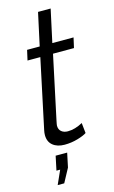

<svg xmlns="http://www.w3.org/2000/svg" viewBox="-135 -748 593 998"><g transform="rotate(-15 161.5 -249.0)"><path d="M47.9 -68.8Q47.9 -81.1 50.8 -94.2L129.9 -466.8H61L73.2 -521H141.1L179.2 -696.8H247.1L209 -521H323.2L311 -466.8H198.2L126 -127.9Q121.1 -104.5 121.1 -100.1Q121.1 -79.1 134.5 -68.1Q147.9 -57.1 168.9 -57.1Q207.5 -57.1 249 -80.1L254.9 -24.9Q239.7 -14.2 205.6 -4.2Q171.4 5.9 134.8 5.9Q95.7 5.9 71.8 -13.4Q47.9 -32.7 47.9 -68.8ZM44.9 199.2 78.1 125H58.1L74.2 48.8H136.2L120.1 125L80.1 199.2Z"/></g></svg>

Font: Rawline
Style: Italic
Weight: 400
Italic angle: -12°
Designer: Matt McInerney, Pablo Impallari, Rodrigo Fuenzalida
Foundry: Matt McInerney, Pablo Impallari, Rodrigo Fuenzalida
Version: Version 4.020;PS 004.020;hotconv 1.0.88;makeotf.lib2.5.64775